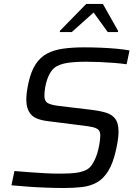

<svg xmlns="http://www.w3.org/2000/svg" viewBox="-20 -933 682 961"><path d="M299.5 8Q257.4 8 210.5 6.2Q163.6 4.5 118.7 1.2Q73.8 -2.1 37.3 -5.6L52.3 -77Q87 -74 127 -71Q167 -68 204.9 -66Q242.8 -64 270.7 -64Q305.2 -64 330.8 -65.3Q356.5 -66.6 377 -70.8Q397.5 -75 414.7 -84.2Q429.8 -92.5 441 -109.5Q452.2 -126.5 460.3 -147.1Q468.4 -167.8 473 -189Q477.7 -210.2 479.9 -227.7Q482.1 -245.2 482.1 -254.2Q482.1 -273 473.5 -282.4Q464.8 -291.7 444.1 -296.6Q423.4 -301.5 386.8 -305.5L219.2 -326.7Q156.2 -334.3 133.9 -361.5Q111.6 -388.7 111.6 -433.8Q111.6 -451.8 114.5 -473.8Q117.5 -495.8 122.9 -520Q135.6 -577 158.7 -612Q181.9 -646.9 215.9 -665Q249.8 -683 296.2 -689.5Q342.5 -696 401.5 -696Q443.2 -696 485.9 -694.2Q528.6 -692.5 566.1 -688.9Q603.6 -685.4 628.3 -680.3L613.7 -611.4Q586.1 -615.4 550.8 -618.2Q515.5 -621 479.2 -622.5Q442.9 -624 410.8 -624Q373.7 -624 346.2 -621.7Q318.8 -619.5 298.9 -614.6Q278.9 -609.7 263.1 -600.9Q247.4 -592 235.6 -574.9Q223.8 -557.8 216.5 -536.3Q209.1 -514.8 205.7 -493.2Q202.3 -471.7 202.3 -453.1Q202.3 -427 218.6 -417.2Q235 -407.5 276.8 -402.5L437.5 -383.4Q478.6 -378.4 509 -369.5Q539.4 -360.7 556.4 -339Q573.4 -317.2 573.4 -272.3Q573.4 -260.9 571.9 -247.2Q570.5 -233.4 567.7 -217.7Q565 -201.9 561 -184Q546 -116.3 521.9 -77.3Q497.8 -38.2 464.9 -19.9Q431.9 -1.5 390.7 3.2Q349.4 8 299.5 8ZM279.3 -772.6 279.8 -778.7 411.5 -913.3H495L570.8 -778.7L570.3 -772.6H519.2L448.5 -870.3L339.3 -772.6Z"/></svg>

Font: Saira Thin
Style: Italic
Weight: 100
Italic angle: -12°
Designer: Hector Gatti with collaboration of the Omnibus-Type team
Foundry: Omnibus-Type
Version: Version 1.101